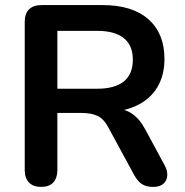

<svg xmlns="http://www.w3.org/2000/svg" viewBox="-20 -725 726 753"><path d="M141 8Q110 8 93.5 -9.5Q77 -27 77 -58V-640Q77 -672 94 -688.5Q111 -705 142 -705H383Q499 -705 562 -649.5Q625 -594 625 -494Q625 -429 596.5 -382Q568 -335 514 -310Q460 -285 383 -285L392 -300H425Q466 -300 496.5 -280Q527 -260 550 -217L625 -78Q637 -57 636 -37Q635 -17 621 -4.5Q607 8 580 8Q553 8 536 -3.5Q519 -15 506 -39L405 -225Q387 -259 362.5 -270.5Q338 -282 300 -282H205V-58Q205 -27 189 -9.5Q173 8 141 8ZM205 -377H361Q430 -377 465.5 -405.5Q501 -434 501 -491Q501 -547 465.5 -575.5Q430 -604 361 -604H205Z"/></svg>

Font: Nunito ExtraLight
Style: Bold
Weight: 700
Version: Version 3.602